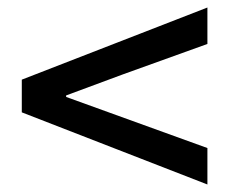

<svg xmlns="http://www.w3.org/2000/svg" viewBox="-20 -629 610 511"><path d="M532 -138V-235L156 -371V-375L307 -431L532 -512V-609L38 -417V-330Z"/></svg>

Font: DAIFUKU Sans JP Medium
Style: Regular
Weight: 500
Designer: Original font ‘Source Han Sans JP’ : Ryoko NISHIZUKA  (kana, bopomofo & ideographs); Paul D. Hunt (Latin, Greek & Cyrill
Foundry: Daifuku
Version: Version 1.000